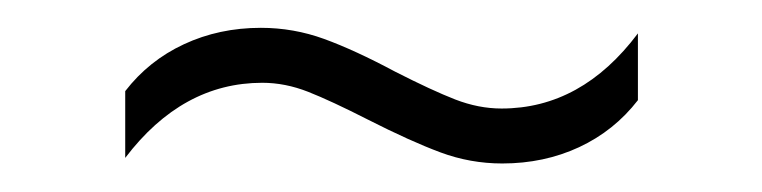

<svg xmlns="http://www.w3.org/2000/svg" viewBox="-20 -446 548 138"><path d="M244.5 -360Q218 -373.5 201.5 -380Q185 -386.5 168.5 -386.5Q111 -386.5 70 -332.5V-380.5Q87 -402.5 112.2 -414.2Q137.5 -426 167.5 -426Q191 -426 213 -418Q235 -410 264 -394.5Q290.5 -381 307.2 -374.5Q324 -368 340.5 -368Q398 -368 438.5 -422V-374Q421.5 -352 396.2 -340.2Q371 -328.5 341 -328.5Q318 -328.5 296.5 -336.5Q275 -344.5 244.5 -360Z"/></svg>

Font: Encode Sans Condensed ExLight
Style: Regular
Weight: 275
Width: 3
Designer: Multiple Designers
Foundry: Impallari Type
Version: Version 2.000